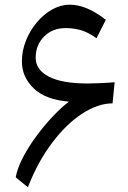

<svg xmlns="http://www.w3.org/2000/svg" viewBox="-20 -785 543 817"><path d="M46.9 -30.3Q53.7 -69.3 77.9 -115.5Q102.1 -161.6 135.7 -207Q169.4 -252.4 205.8 -290.8Q242.2 -329.1 273.4 -352.5Q174.3 -360.4 123.8 -408.7Q73.2 -457 73.2 -523.4Q73.2 -569.3 90.6 -612.5Q107.9 -655.8 137 -690.2Q166 -724.6 202.4 -744.9Q238.8 -765.1 276.9 -765.1Q348.1 -765.1 430.2 -700.7L390.6 -622.1Q358.9 -645.5 327.9 -655.5Q296.9 -665.5 259.3 -665.5Q203.1 -665.5 167.5 -629.4Q131.8 -593.3 131.8 -539.6Q131.8 -487.8 188.2 -458.7Q244.6 -429.7 353 -429.7Q373 -429.7 406.2 -431.2Q439.5 -432.6 467.8 -435.1L459 -345.2Q397.5 -345.2 330.3 -301.8Q263.2 -258.3 202.4 -178.2Q141.6 -98.1 98.6 11.7Z"/></svg>

Font: Pinar Medium
Style: Regular
Weight: 500
Designer: Amin Abedi
Version: Version 3.000